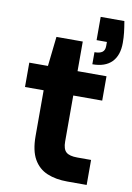

<svg xmlns="http://www.w3.org/2000/svg" viewBox="-85 -808 592 862"><g transform="rotate(10 210.5 -377.0)"><path d="M284 0Q231 0 191.5 -16.5Q152 -33 130 -71.5Q108 -110 108 -177V-385H23V-496H108L123 -631H243V-496H375V-385H243V-175Q243 -141 258 -127.5Q273 -114 309 -114H372V0ZM303 -538V-593Q327 -593 338.5 -601.5Q350 -610 350 -629V-648H303V-754H411Q416 -725 418.5 -702.5Q421 -680 421 -656Q421 -599 391 -568.5Q361 -538 303 -538Z"/></g></svg>

Font: DM Sans 28pt
Style: Bold
Weight: 700
Version: Version 4.004;gftools[0.9.30]